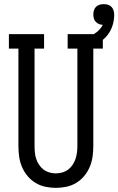

<svg xmlns="http://www.w3.org/2000/svg" viewBox="-20 -900 572 928"><path d="M250 8Q224 8 198.5 2.5Q173 -3 151 -16.5Q129 -30 112.5 -50Q96 -70 86 -94Q76 -118 72.5 -143.5Q69 -169 69 -195V-665H23V-735H193V-665H147V-195Q147 -179 148.5 -163Q150 -147 155 -132Q160 -117 169 -103.5Q178 -90 190.5 -80.5Q203 -71 218.5 -66.5Q234 -62 250 -62Q266 -62 281.5 -66.5Q297 -71 309.5 -80.5Q322 -90 331 -103.5Q340 -117 345 -132Q350 -147 352 -163Q354 -179 354 -195V-665H307V-735H477V-665H431V-195Q431 -169 427.5 -143.5Q424 -118 414 -94Q404 -70 387.5 -50Q371 -30 349 -16.5Q327 -3 301.5 2.5Q276 8 250 8ZM392 -665 377 -713Q392 -717 407 -722.5Q422 -728 435 -736Q448 -744 459 -755Q470 -766 477 -780Q467 -780 458 -784Q449 -788 442.5 -795Q436 -802 433.5 -811.5Q431 -821 431 -830Q431 -840 434 -850Q437 -860 444 -867Q451 -874 461 -877Q471 -880 481 -880Q492 -880 502 -877Q512 -874 519 -866.5Q526 -859 529 -849Q532 -839 532 -828Q532 -799 522 -771Q512 -743 492 -721.5Q472 -700 446 -686.5Q420 -673 392 -665Z"/></svg>

Font: Iosevka Curly Slab
Style: Regular
Weight: 400
Monospace: yes
Designer: Belleve Invis
Foundry: Belleve Invis
Version: Version 22.1.2; ttfautohint (v1.8.4)